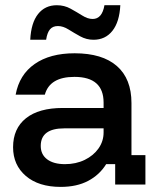

<svg xmlns="http://www.w3.org/2000/svg" viewBox="-20 -717 618 746"><path d="M215.8 9.2Q130 9.2 80.4 -33.3Q30.8 -75.8 30.8 -145Q30.8 -217.5 80.8 -257.5Q130.8 -297.5 224.2 -297.5H382.5V-318.3Q382.5 -418.3 269.2 -418.3Q173.3 -418.3 154.2 -349.2H40.8Q55 -426.7 114.6 -468.3Q174.2 -510 270 -510Q377.5 -510 434.2 -460.4Q490.8 -410.8 490.8 -316.7V-114.2H545V0H427.5V-79.2H392.5Q366.7 -37.5 322.5 -14.2Q278.3 9.2 215.8 9.2ZM232.5 -79.2Q275 -79.2 309.2 -95.8Q343.3 -112.5 362.9 -140.4Q382.5 -168.3 382.5 -202.5V-218.3H230Q138.3 -218.3 138.3 -150Q138.3 -116.7 163.3 -97.9Q188.3 -79.2 232.5 -79.2ZM97.5 -562.5Q100.8 -628.3 127.9 -662.5Q155 -696.7 200.8 -696.7Q230 -696.7 254.2 -683.3Q278.3 -670 299.6 -656.7Q320.8 -643.3 340 -643.3Q376.7 -643.3 385.8 -696.7H447.5Q444.2 -631.7 416.7 -597.1Q389.2 -562.5 343.3 -562.5Q315.8 -562.5 291.7 -575.8Q267.5 -589.2 246.2 -602.5Q225 -615.8 205 -615.8Q185 -615.8 174.2 -602.9Q163.3 -590 159.2 -562.5Z"/></svg>

Font: Funnel Display Medium
Style: Regular
Weight: 500
Designer: NORD ID, Kristian Moeller
Foundry: Dicotype
Version: Version 1.000